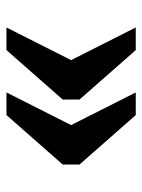

<svg xmlns="http://www.w3.org/2000/svg" viewBox="57 -567 440 594"><g transform="rotate(90 277.0 -270.0)"><path d="M266 -70 367 -270 266 -470H336L489 -296V-244L336 -70ZM65 -70 166 -270 65 -470H135L288 -296V-244L135 -70Z"/></g></svg>

Font: Noto Serif Gujarati
Style: Bold
Weight: 700
Version: Version 2.102